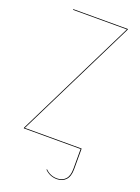

<svg xmlns="http://www.w3.org/2000/svg" viewBox="-162 -750 739 1013"><g transform="rotate(20 207.0 -243.5)"><path d="M373.5 -680.2V-676.3L41 -3.9H359.9V111.8Q359.9 152.3 341.3 172.4Q322.8 192.4 291.5 192.4Q252 192.4 223.6 164.1L225.6 161.1Q252.9 188.5 291 188.5Q320.8 188.5 338.1 169.7Q355.5 150.9 355.5 111.8V0H36.6V-3.9L369.1 -676.3H66.9V-680.2Z"/></g></svg>

Font: Fira Sans Compressed Four
Style: Regular
Weight: 100
Width: 1
Designer: Carrois Corporate & Edenspiekermann AG
Foundry: Carrois Corporate GbR & Edenspiekermann AG
Version: Version 4.203;PS 004.203;hotconv 1.0.88;makeotf.lib2.5.64775